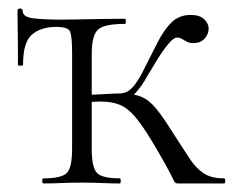

<svg xmlns="http://www.w3.org/2000/svg" viewBox="-20 -430 552 450"><path d="M195 -303V-81Q195 -38 207 -25Q219 -12 261 -12Q263 -12 263 -6Q263 0 261 0Q242 0 219.5 -1Q197 -2 173 -2Q148 -2 125 -1Q102 0 82 0Q79 0 79 -6Q79 -12 82 -12Q125 -12 137 -25Q149 -38 149 -81V-305Q149 -344 144.5 -355.5Q140 -367 112 -367Q77 -367 55.5 -349.5Q34 -332 34 -278Q34 -276 28 -276Q22 -276 22 -278Q22 -290 22 -314Q22 -338 21.5 -363.5Q21 -389 21 -405Q21 -410 27 -410Q33 -410 33 -405Q33 -390 58.5 -387Q84 -384 122 -384Q139 -384 163 -384.5Q187 -385 215.5 -385.5Q244 -386 273 -386Q275 -386 275 -380Q275 -374 273 -374Q223 -374 209 -360Q195 -346 195 -303ZM398 0Q393 0 391 -1.5Q389 -3 385 -11.5Q381 -20 370.5 -39.5Q360 -59 338 -96Q314 -136 296.5 -156.5Q279 -177 260.5 -184.5Q242 -192 215 -192Q197 -192 171 -189L170 -207Q190 -208 206 -208.5Q222 -209 235.5 -210Q249 -211 261 -211Q292 -211 310.5 -203.5Q329 -196 345.5 -176Q362 -156 387 -116Q409 -82 424 -59Q439 -36 457 -24Q475 -12 505 -12Q508 -12 508 -6Q508 0 505 0ZM261 -195V-211Q272 -211 281 -217Q290 -223 297.5 -233.5Q305 -244 312 -257Q333 -298 348.5 -329Q364 -360 382 -377.5Q400 -395 427 -395Q448 -395 458.5 -385Q469 -375 469 -363Q469 -350 459.5 -339.5Q450 -329 433 -329Q424 -329 417.5 -332.5Q411 -336 406 -339Q401 -342 395 -342Q387 -342 374.5 -327Q362 -312 349 -291Q336 -270 326 -253Q313 -229 297.5 -212Q282 -195 261 -195Z"/></svg>

Font: Cormorant Light
Style: Regular
Weight: 300
Designer: Christian Thalmann (Catharsis Fonts)
Foundry: Catharsis Fonts
Version: Version 4.000